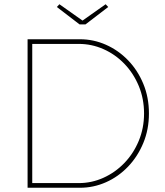

<svg xmlns="http://www.w3.org/2000/svg" viewBox="-20 -885 777 905"><path d="M110 0V-700H357Q421 -700 479.5 -674Q538 -648 583.5 -601Q629 -554 655.5 -490Q682 -426 682 -350Q682 -275 655.5 -211Q629 -147 583.5 -99.5Q538 -52 479.5 -26Q421 0 357 0ZM132 -13 122 -22H352Q412 -22 467.5 -47Q523 -72 566 -116.5Q609 -161 634 -221Q659 -281 659 -350Q659 -420 634 -480Q609 -540 566 -584.5Q523 -629 467.5 -653.5Q412 -678 352 -678H121L132 -689ZM355 -770 248 -852 260 -865 369 -788 478 -865 490 -852 383 -770Z"/></svg>

Font: Mach Thin
Style: Regular
Weight: 250
Version: Version 1.002